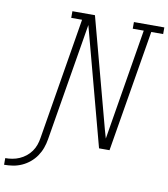

<svg xmlns="http://www.w3.org/2000/svg" viewBox="-227 -817 949 1082"><g transform="rotate(10 247.5 -275.5)"><path d="M-130 184V146Q-110 146 -89.5 142.5Q-69 139 -49.5 130.5Q-30 122 -13 108.5Q4 95 16.5 77.5Q29 60 36 40Q43 20 46 0L161 -697H99V-735H228L395 -110L409 -61L514 -697H451V-735H625V-697H557L441 0H381L201 -674L89 0Q85 25 76 50Q67 75 52 97Q37 119 16 136.5Q-5 154 -29.5 165Q-54 176 -79.5 180Q-105 184 -130 184Z"/></g></svg>

Font: Iosevka Curly Slab XLtEx
Style: Italic
Weight: 200
Width: 7
Italic angle: -9°
Monospace: yes
Designer: Belleve Invis
Foundry: Belleve Invis
Version: Version 11.1.0; ttfautohint (v1.8.3)